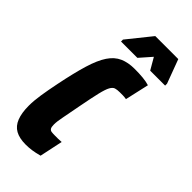

<svg xmlns="http://www.w3.org/2000/svg" viewBox="-219 -717 773 773"><g transform="rotate(45 167.5 -331.0)"><path d="M106 8Q70 8 47.5 -4.5Q25 -17 14.5 -44Q4 -71 4 -112Q4 -140 9.5 -175.5Q15 -211 24 -255Q40 -334 55.5 -385Q71 -436 90.5 -465Q110 -494 137 -506Q164 -518 201 -518Q227 -518 248 -516Q269 -514 285 -509L262 -407Q251 -409 241 -409Q231 -409 225 -409Q210 -409 200.5 -406Q191 -403 183.5 -389.5Q176 -376 168.5 -344.5Q161 -313 150 -255Q141 -206 135 -176.5Q129 -147 129 -130Q129 -115 133 -109Q137 -103 144.5 -102Q152 -101 163 -101Q172 -101 181.5 -101Q191 -101 201 -102L180 -3Q158 3 140.5 5.5Q123 8 106 8ZM84 -557V-568L166 -670H297L335 -568V-557H250L221 -607L177 -557Z"/></g></svg>

Font: Saira UltraCondensed Black
Style: Italic
Weight: 900
Width: 1
Italic angle: -12°
Designer: Hector Gatti with collaboration of the Omnibus-Type team
Foundry: Omnibus-Type
Version: Version 1.101